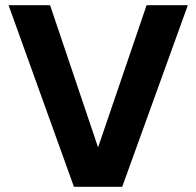

<svg xmlns="http://www.w3.org/2000/svg" viewBox="-20 -720 757 740"><path d="M265 0 13 -700H173L358 -152L545 -700H704L451 0Z"/></svg>

Font: DM Sans Black
Style: Regular
Weight: 900
Designer: Colophon Foundry, Jonny Pinhorn
Foundry: Colophon Foundry
Version: Version 4.004; ttfautohint (v1.8.4.7-5d5b)